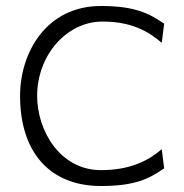

<svg xmlns="http://www.w3.org/2000/svg" viewBox="-20 -610 614 641"><path d="M47 -290C47 -101 147 11 317 11C429 11 476 -12 528 -48L520 -112C476 -74 415 -42 317 -42C181 -42 104 -173 104 -290C104 -425 202 -538 322 -538C418 -538 475 -506 520 -467L528 -531C477 -566 429 -590 317 -590C135 -590 47 -435 47 -290Z"/></svg>

Font: Charger Sport
Style: ExLitExt
Weight: 200
Designer: Jasper
Foundry: Cannot Into Space Fonts
Version: Version 1.1